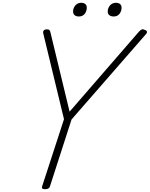

<svg xmlns="http://www.w3.org/2000/svg" viewBox="-20 -1340 1072 1374"><path d="M302 14Q275 14 281 -5L438 -487L290 -1099Q286 -1115 293.5 -1122.5Q301 -1130 314 -1130Q329 -1130 334 -1124.5Q339 -1119 341 -1108L478 -541L974 -1113Q985 -1125 993.5 -1129Q1002 -1133 1014 -1127Q1027 -1124 1031 -1115.5Q1035 -1107 1024 -1095L492 -485L337 -5Q331 14 302 14ZM544 -1222Q526 -1222 514.5 -1231Q503 -1240 503 -1258Q503 -1282 519 -1301Q535 -1320 561 -1320Q579 -1320 590 -1311.5Q601 -1303 601 -1284Q601 -1261 586.5 -1241.5Q572 -1222 544 -1222ZM793 -1222Q775 -1222 763 -1231Q751 -1240 751 -1258Q751 -1282 767 -1301Q783 -1320 810 -1320Q827 -1320 838.5 -1311.5Q850 -1303 850 -1284Q850 -1261 835.5 -1241.5Q821 -1222 793 -1222Z"/></svg>

Font: Playwrite CU ExtraLight
Style: Regular
Weight: 250
Designer: Veronika Burian, José Scaglione
Foundry: TypeTogether
Version: Version 1.002